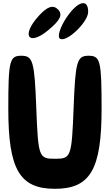

<svg xmlns="http://www.w3.org/2000/svg" viewBox="-20 -1232 691 1202"><path d="M32 -550C32 -171 103 -50 324 -50C545 -50 616 -171 616 -550C616 -854 608 -883 534 -883C462 -883 452 -848 441 -560C429 -248 425 -238 324 -238C223 -238 219 -248 207 -560C196 -848 186 -883 114 -883C40 -883 32 -854 32 -550ZM393 -1117C358 -1063 339 -1006 353 -992C388 -957 532 -1091 532 -1158C532 -1245 464 -1225 393 -1117ZM223 -1133C111 -1010 157 -940 282 -1043C357 -1105 375 -1141 343 -1173C312 -1204 276 -1191 223 -1133Z"/></svg>

Font: Hussar Skorodowane
Style: Bold
Weight: 700
Foundry: Cannot Into Space Fonts
Version: Version 0.892